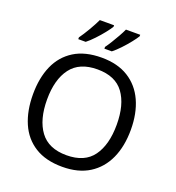

<svg xmlns="http://www.w3.org/2000/svg" viewBox="-165 -1074 1111 1215"><g transform="rotate(20 390.5 -467.0)"><path d="M720 -358Q720 -247 682.5 -164.5Q645 -82 572 -36Q499 10 391 10Q280 10 206.5 -36Q133 -82 97 -165Q61 -248 61 -359Q61 -469 97 -551Q133 -633 206.5 -679Q280 -725 392 -725Q499 -725 572 -679.5Q645 -634 682.5 -551.5Q720 -469 720 -358ZM156 -358Q156 -223 213 -145.5Q270 -68 391 -68Q513 -68 569 -145.5Q625 -223 625 -358Q625 -493 569 -569.5Q513 -646 392 -646Q271 -646 213.5 -569.5Q156 -493 156 -358ZM570 -934Q560 -917 537 -888Q514 -859 487 -830.5Q460 -802 437 -784H387V-796Q401 -815 417 -841Q433 -867 448.5 -894.5Q464 -922 474 -944H570ZM394 -934Q384 -917 361 -888Q338 -859 311 -830.5Q284 -802 261 -784H211V-796Q232 -825 257 -867.5Q282 -910 298 -944H394Z"/></g></svg>

Font: Noto Sans Samaritan
Style: Regular
Weight: 400
Designer: Monotype Design Team
Foundry: Monotype Imaging Inc.
Version: Version 2.001; ttfautohint (v1.8.4.7-5d5b)